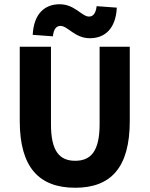

<svg xmlns="http://www.w3.org/2000/svg" viewBox="-20 -872 705 904"><path d="M265 -750C299 -750 332 -692 403 -692C473 -692 525 -736 530 -836L435 -843C431 -807 417 -794 399 -794C365 -794 332 -852 261 -852C191 -852 139 -808 134 -708L229 -701C233 -738 247 -750 265 -750ZM73 -302C73 -83 165 12 334 12C502 12 591 -83 591 -302V-652H449V-287C449 -159 407 -115 334 -115C261 -115 220 -159 220 -287V-652H73Z"/></svg>

Font: Cambridge Sans Bold
Style: Regular
Weight: 700
Version: Version 2.020;PS 002.020;hotconv 1.0.88;makeotf.lib2.5.64775